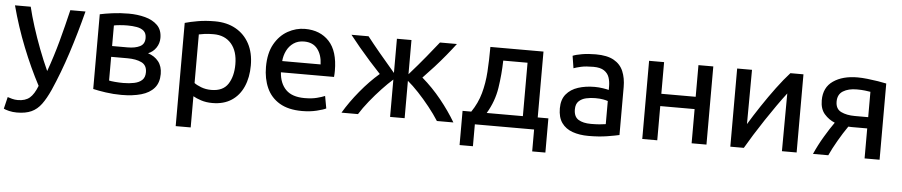

<svg xmlns="http://www.w3.org/2000/svg" viewBox="-42 -811 5988 1275"><g transform="rotate(5 2952.0 -173.0)"><path d="M90 187Q62 187 37.5 181Q13 175 2 169L21 90Q32 94 50.5 99Q69 104 89 104Q139 104 168 79.5Q197 55 219 -2Q159 -115 106 -248Q53 -381 16 -521H121Q135 -462 157.5 -391Q180 -320 208 -246.5Q236 -173 267 -105Q304 -208 331.5 -309.5Q359 -411 385 -521H486Q448 -373 404 -237.5Q360 -102 308 16Q281 76 253 114Q225 152 186.5 169.5Q148 187 90 187Z M772 10Q718 10 666.5 2.5Q615 -5 582 -13V-511Q613 -518 664.5 -525Q716 -532 774 -532Q832 -532 883 -518.5Q934 -505 965.5 -474Q997 -443 997 -389Q997 -353 977 -323.5Q957 -294 924 -281Q968 -267 994 -234.5Q1020 -202 1020 -151Q1020 -93 989.5 -57.5Q959 -22 903 -6Q847 10 772 10ZM682 -308H786Q836 -308 867.5 -324Q899 -340 899 -380Q899 -412 881 -427.5Q863 -443 834 -448Q805 -453 772 -453Q747 -453 720 -450.5Q693 -448 682 -445ZM777 -70Q817 -70 850 -77Q883 -84 902 -102Q921 -120 921 -154Q921 -201 884.5 -218.5Q848 -236 791 -236H682V-78Q693 -75 721.5 -72.5Q750 -70 777 -70Z M1149 185V-503Q1183 -513 1234.5 -522Q1286 -531 1348 -531Q1428 -531 1487 -498Q1546 -465 1578.5 -404.5Q1611 -344 1611 -260Q1611 -180 1584 -118.5Q1557 -57 1505 -23Q1453 11 1378 11Q1336 11 1302.5 0Q1269 -11 1249 -23V185ZM1363 -75Q1441 -75 1474.5 -126.5Q1508 -178 1508 -258Q1508 -346 1465 -395.5Q1422 -445 1347 -445Q1311 -445 1286.5 -441.5Q1262 -438 1249 -435V-111Q1264 -99 1295 -87Q1326 -75 1363 -75Z M1976 12Q1884 12 1825.5 -23Q1767 -58 1739.5 -119.5Q1712 -181 1712 -259Q1712 -351 1746 -411.5Q1780 -472 1834.5 -502.5Q1889 -533 1949 -533Q2050 -533 2110 -468.5Q2170 -404 2170 -273Q2170 -264 2169.5 -252.5Q2169 -241 2168 -232H1814Q1819 -158 1860.5 -116.5Q1902 -75 1985 -75Q2033 -75 2067.5 -84Q2102 -93 2120 -101L2135 -19Q2118 -10 2073.5 1Q2029 12 1976 12ZM1816 -307H2072Q2070 -370 2039.5 -409.5Q2009 -449 1950 -449Q1909 -449 1880 -429Q1851 -409 1835 -376.5Q1819 -344 1816 -307Z M2238 0Q2281 -73 2342.5 -147.5Q2404 -222 2469 -278Q2434 -315 2396 -357.5Q2358 -400 2322.5 -442.5Q2287 -485 2259 -521H2373Q2408 -476 2454.5 -420Q2501 -364 2562 -293V-521H2659V-293Q2721 -363 2767.5 -420Q2814 -477 2849 -521H2962Q2934 -484 2899.5 -442Q2865 -400 2827 -358Q2789 -316 2753 -279Q2823 -219 2882 -146Q2941 -73 2984 0H2874Q2846 -44 2808.5 -91Q2771 -138 2732 -179.5Q2693 -221 2659 -249V0H2562V-249Q2529 -220 2489 -177.5Q2449 -135 2411.5 -88.5Q2374 -42 2348 0Z M3038 146V-82H3096Q3137 -142 3156 -210Q3175 -278 3180 -355.5Q3185 -433 3185 -521H3539V-82H3610V146H3522V0H3127V146ZM3199 -82H3440V-438H3278Q3276 -346 3262 -255Q3248 -164 3199 -82Z M3885 11Q3825 11 3778.5 -5.5Q3732 -22 3706 -58.5Q3680 -95 3680 -155Q3680 -214 3709.5 -249.5Q3739 -285 3788.5 -301Q3838 -317 3899 -317Q3927 -317 3955 -312.5Q3983 -308 3993 -305V-329Q3993 -361 3984 -388Q3975 -415 3950 -432Q3925 -449 3878 -449Q3828 -449 3796.5 -442Q3765 -435 3747 -428L3734 -510Q3755 -519 3795.5 -526Q3836 -533 3887 -533Q3963 -533 4007.5 -508Q4052 -483 4071 -437.5Q4090 -392 4090 -333V-13Q4065 -7 4010 2Q3955 11 3885 11ZM3895 -70Q3926 -70 3951 -72Q3976 -74 3993 -77V-231Q3983 -235 3961.5 -239Q3940 -243 3909 -243Q3878 -243 3848.5 -236.5Q3819 -230 3799.5 -211.5Q3780 -193 3780 -157Q3780 -108 3811 -89Q3842 -70 3895 -70Z M4243 0V-521H4343V-310H4572V-521H4671V0H4572V-228H4343V0Z M4830 0V-521H4929Q4929 -418 4928 -325.5Q4927 -233 4927 -159Q4962 -217 5006.5 -284Q5051 -351 5097.5 -413.5Q5144 -476 5185 -521H5272V0H5174Q5174 -106 5175 -206.5Q5176 -307 5176 -385Q5146 -346 5111.5 -297Q5077 -248 5041.5 -194.5Q5006 -141 4974.5 -90.5Q4943 -40 4920 0Z M5381 0Q5408 -61 5442.5 -119Q5477 -177 5507 -219Q5467 -235 5437.5 -268.5Q5408 -302 5408 -360Q5408 -446 5470.5 -489Q5533 -532 5632 -532Q5661 -532 5698 -528Q5735 -524 5769 -518.5Q5803 -513 5825 -508V0H5725V-200H5649Q5633 -200 5620 -200Q5607 -200 5599 -201Q5567 -155 5535.5 -100.5Q5504 -46 5483 0ZM5636 -275H5725V-444Q5715 -446 5690 -449Q5665 -452 5634 -452Q5578 -452 5542.5 -430Q5507 -408 5507 -360Q5507 -311 5544 -293Q5581 -275 5636 -275Z"/></g></svg>

Font: Ubuntu Sans Medium
Style: Regular
Weight: 500
Designer: Dalton Maag Ltd
Foundry: Dalton Maag Ltd
Version: Version 1.006; ttfautohint (v1.8.4.7-5d5b)